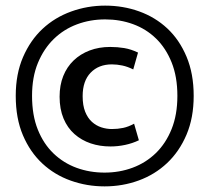

<svg xmlns="http://www.w3.org/2000/svg" viewBox="-20 -654 745 683"><path d="M378 -195Q399 -195 418 -199Q437 -203 457 -214L474 -155Q451 -144 425 -138.5Q399 -133 373 -133Q335 -133 302.5 -144Q270 -155 245 -177Q220 -199 206 -232.5Q192 -266 192 -310Q192 -351 205 -383.5Q218 -416 242 -439Q266 -462 299 -474.5Q332 -487 372 -487Q398 -487 422 -483Q446 -479 471 -467L454 -407Q434 -417 415 -421Q396 -425 378 -425Q331 -425 302.5 -395.5Q274 -366 274 -312Q274 -279 283 -256.5Q292 -234 307 -220.5Q322 -207 340.5 -201Q359 -195 378 -195ZM354 -634Q418 -634 475 -613.5Q532 -593 575 -553Q618 -513 643.5 -452.5Q669 -392 669 -313Q669 -235 643.5 -175Q618 -115 574.5 -74Q531 -33 473.5 -12Q416 9 352 9Q289 9 231.5 -11.5Q174 -32 130.5 -72.5Q87 -113 61.5 -173Q36 -233 36 -313Q36 -391 62 -451Q88 -511 131.5 -551.5Q175 -592 233 -613Q291 -634 354 -634ZM354 -585Q301 -585 254 -567.5Q207 -550 171.5 -515.5Q136 -481 115 -430.5Q94 -380 94 -313Q94 -244 114.5 -193Q135 -142 170.5 -108Q206 -74 252.5 -57Q299 -40 352 -40Q405 -40 452 -57.5Q499 -75 534.5 -109.5Q570 -144 590.5 -195Q611 -246 611 -313Q611 -381 590.5 -432Q570 -483 535 -517Q500 -551 453.5 -568Q407 -585 354 -585Z"/></svg>

Font: Mukta Vaani ExtraBold
Style: Regular
Weight: 800
Designer: Noopur Datye, Girish Dalvi, Yashodeep Gholap, Pallavi Karambelkar
Foundry: Ek Type
Version: Version 2.538;PS 1.000;hotconv 16.6.51;makeotf.lib2.5.65220;